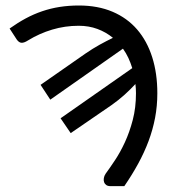

<svg xmlns="http://www.w3.org/2000/svg" viewBox="-20 -502 619 684"><path d="M124.5 -199.7 285.6 -312Q310.5 -329.1 335.2 -342.8Q359.9 -356.4 382.3 -367.2Q357.4 -387.7 326.9 -398.9Q296.4 -410.2 260.3 -410.2Q211.4 -410.2 165.8 -396.5Q120.1 -382.8 79.6 -357.9Q65.9 -349.1 56.6 -349.6Q47.4 -350.1 39.6 -361.3L14.2 -400.4Q43 -420.9 71.5 -436.3Q100.1 -451.7 130.1 -461.9Q160.2 -472.2 192.6 -477.3Q225.1 -482.4 261.2 -482.4Q328.6 -482.4 380.9 -460.2Q433.1 -438 468.5 -397Q503.9 -356 522.2 -298.3Q540.5 -240.7 540.5 -169.9Q540.5 -124.5 532.5 -82.3Q524.4 -40 509.3 0.5Q494.1 41 472.4 80.8Q450.7 120.6 422.9 161.1H373Q364.3 161.1 358.6 157.2Q353 153.3 350.8 147Q348.6 140.6 349.9 132.6Q351.1 124.5 356.4 116.7Q371.1 96.7 389.6 68.8Q408.2 41 424.8 5.1Q441.4 -30.8 452.9 -74.5Q464.4 -118.2 464.4 -169.9Q464.4 -178.2 463.9 -186.3Q463.4 -194.3 462.4 -202.6Q445.3 -184.1 424.1 -164.8Q402.8 -145.5 376.5 -127L231.9 -27.8L195.8 -80.6L451.2 -259.3Q445.3 -278.3 437.3 -295.7Q429.2 -313 418 -328.6L159.2 -147Z"/></svg>

Font: Carlito
Style: Regular
Weight: 400
Designer: Lukasz Dziedzic
Foundry: tyPoland Lukasz Dziedzic
Version: Version 1.103; Beta1; all basic design good, some composites